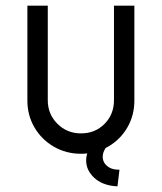

<svg xmlns="http://www.w3.org/2000/svg" viewBox="-20 -533 571 678"><path d="M76.7 -177.8V-513H148.7V-179.3Q148.7 -129.9 182.6 -96Q216.6 -62 265.9 -62Q316 -62 349.2 -95.6Q382.5 -129.2 382.5 -179.3V-513H454.5V-177.8Q454.5 -125.5 429.6 -82.7Q404.7 -39.8 361.4 -14.9Q318.2 10 265.9 10Q213.7 10 170.4 -14.9Q127.2 -39.8 101.9 -82.7Q76.7 -125.5 76.7 -177.8ZM382.7 -40.3 369.5 -28.8Q340.7 -2.9 342.9 24.8Q344.4 42.1 358.8 53.7Q373.1 65.4 394.9 66.1H401.9L394.9 124.8L386.7 124.5Q340.1 120.5 312.2 94.3Q284.2 68.1 284.2 33.3Q284.2 15.6 292.3 -2.3Q300.4 -20.3 319.5 -38L352.7 -69.9Z"/></svg>

Font: Lineal Thin
Style: Regular
Weight: 200
Designer: Created by Frank Adebiaye with contributions from Anton Moglia & Ariel Martín Pérez
Created by Frank ADEBIAYE with FontF
Foundry: Velvetyne Type Foundry
Version: Version 2.000;Glyphs 3.2 (3227)